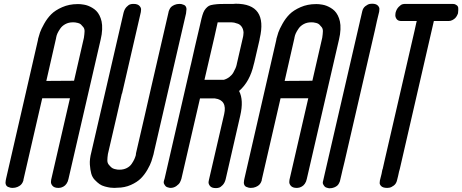

<svg xmlns="http://www.w3.org/2000/svg" viewBox="-20 -815 2483 1032"><path d="M378 -381 431 -612Q434 -632 434.5 -646Q435 -660 428 -669Q421 -678 415 -683.5Q409 -689 399 -691.5Q389 -694 384 -694.5Q379 -695 374 -695H372Q349 -695 331.5 -685.5Q314 -676 304 -661.5Q294 -647 289 -636Q284 -625 282 -614L281 -608L229 -380ZM397 -793H401Q407 -793 413.5 -792.5Q420 -792 431.5 -790Q443 -788 453.5 -784Q464 -780 476 -773Q488 -766 497.5 -756.5Q507 -747 514.5 -732.5Q522 -718 526 -700Q530 -682 529 -656.5Q528 -631 521 -602L348 147Q345 162 337.5 172.5Q330 183 321.5 187.5Q313 192 307 193.5Q301 195 296 195H294Q272 195 262.5 184Q253 173 254 162L255 151L356 -287H207L106 151Q106 153 105.5 156Q105 159 101 166.5Q97 174 91 179.5Q85 185 73.5 190Q62 195 47 195H46Q42 195 36.5 194Q31 193 23 189.5Q15 186 11.5 177Q8 168 11 154L13 144L184 -600Q184 -602 185 -607Q189 -623 195 -640.5Q201 -658 217.5 -687.5Q234 -717 255.5 -738.5Q277 -760 314.5 -776.5Q352 -793 397 -793Z M610 194Q604 195 595 195Q584 195 572.5 193.5Q561 192 544 187.5Q527 183 515 174.5Q503 166 489.5 152Q476 138 470.5 118Q465 98 463 69.5Q461 41 471 3L644 -746Q649 -766 660 -777.5Q671 -789 679.5 -791.5Q688 -794 695 -794H698Q720 -794 730 -783Q740 -772 738 -761L737 -750L636 -312H635L608 -194L560 13Q557 33 557 47Q557 61 565 70.5Q573 80 579.5 85.5Q586 91 596 93.5Q606 96 611 96.5Q616 97 621 97H623Q644 97 661 88.5Q678 80 687.5 66Q697 52 702 41Q707 30 710 19L711 9L758 -194L792 -343L886 -750Q886 -752 887 -755Q888 -758 891.5 -765.5Q895 -773 901 -778.5Q907 -784 918.5 -789Q930 -794 945 -794H946Q951 -794 956 -793Q961 -792 969 -788.5Q977 -785 980.5 -776Q984 -767 981 -753L980 -743L808 1Q807 6 805 15Q800 33 794 51.5Q788 70 772.5 97Q757 124 737 144Q717 164 683.5 179Q650 194 610 194Z M1183 -386Q1200 -391 1213.5 -401.5Q1227 -412 1234.5 -425.5Q1242 -439 1246 -448.5Q1250 -458 1252 -467L1253 -472L1285 -611Q1288 -623 1288 -628Q1288 -630 1288.5 -634Q1289 -638 1289 -640Q1288 -658 1279.5 -670.5Q1271 -683 1258.5 -687.5Q1246 -692 1238.5 -693.5Q1231 -695 1224 -695H1223H1150L1132 -614L1079 -386H1137ZM1235 -794Q1237 -794 1241 -794.5Q1245 -795 1247 -795Q1420 -795 1376 -608L1375 -602V-601V-602V-601L1347 -480Q1346 -476 1344 -469Q1323 -376 1265 -326Q1291 -277 1271 -192L1193 148Q1188 168 1177 179.5Q1166 191 1157.5 193.5Q1149 196 1142 196H1140Q1118 196 1109 185Q1100 174 1101 163L1103 152L1185 -202Q1202 -277 1135 -286H1055L955 146Q952 156 947 165.5Q942 175 928 185Q914 195 896 195Q894 195 891.5 194.5Q889 194 881.5 192Q874 190 870 185.5Q866 181 862 173.5Q858 166 862 154L865 144L940 -182L1004 -460L1007 -472L1004 -460L1007 -472L1028 -565Q1029 -566 1050 -659Q1051 -661 1051 -663L1063 -715Q1068 -735 1073 -747.5Q1078 -760 1086.5 -769.5Q1095 -779 1103 -783.5Q1111 -788 1129 -790.5Q1147 -793 1162.5 -793.5Q1178 -794 1210 -794Z M1659 -381 1712 -612Q1715 -632 1715.5 -646Q1716 -660 1709 -669Q1702 -678 1696 -683.5Q1690 -689 1680 -691.5Q1670 -694 1665 -694.5Q1660 -695 1655 -695H1653Q1630 -695 1612.5 -685.5Q1595 -676 1585 -661.5Q1575 -647 1570 -636Q1565 -625 1563 -614L1562 -608L1510 -380ZM1678 -793H1682Q1688 -793 1694.5 -792.5Q1701 -792 1712.5 -790Q1724 -788 1734.5 -784Q1745 -780 1757 -773Q1769 -766 1778.5 -756.5Q1788 -747 1795.5 -732.5Q1803 -718 1807 -700Q1811 -682 1810 -656.5Q1809 -631 1802 -602L1629 147Q1626 162 1618.5 172.5Q1611 183 1602.5 187.5Q1594 192 1588 193.5Q1582 195 1577 195H1575Q1553 195 1543.5 184Q1534 173 1535 162L1536 151L1637 -287H1488L1387 151Q1387 153 1386.5 156Q1386 159 1382 166.5Q1378 174 1372 179.5Q1366 185 1354.5 190Q1343 195 1328 195H1327Q1323 195 1317.5 194Q1312 193 1304 189.5Q1296 186 1292.5 177Q1289 168 1292 154L1294 144L1465 -600Q1465 -602 1466 -607Q1470 -623 1476 -640.5Q1482 -658 1498.5 -687.5Q1515 -717 1536.5 -738.5Q1558 -760 1595.5 -776.5Q1633 -793 1678 -793Z M1913 -693 1916 -707 1919 -719 1927 -754Q1931 -772 1944 -782Q1957 -792 1968 -794L1980 -795Q2002 -795 2011.5 -784.5Q2021 -774 2019 -763L2018 -752L2010 -719L2005 -698L2004 -693L1995 -652L1832 54L1822 95L1821 99L1816 121L1808 155Q1808 157 1807 159.5Q1806 162 1802.5 169.5Q1799 177 1793 182.5Q1787 188 1776 192.5Q1765 197 1751 197Q1749 197 1746.5 196.5Q1744 196 1736.5 194Q1729 192 1725 187.5Q1721 183 1717 175.5Q1713 168 1717 156L1725 121Z M2411 -794H2413Q2418 -794 2422.5 -793Q2427 -792 2434.5 -787Q2442 -782 2443 -772.5Q2444 -763 2442 -746Q2442 -744 2441 -741Q2440 -738 2436 -730.5Q2432 -723 2426.5 -717.5Q2421 -712 2411.5 -707Q2402 -702 2391 -702H2356H2312L2129 93L2125 107Q2120 132 2114 154Q2110 172 2097 182Q2084 192 2072 194L2061 195Q2038 195 2028.5 185Q2019 175 2021 165L2022 155L2031 119L2035 98L2037 93L2046 53L2208 -649L2217 -690L2218 -694L2220 -702H2198H2184H2137Q2119 -702 2111.5 -713Q2104 -724 2105 -735L2106 -746Q2111 -766 2123 -778Q2135 -790 2143 -792Q2151 -794 2157 -794H2159H2190H2193H2214H2351H2356H2377ZM2193 -794H2214Z"/></svg>

Font: Soda Fountain
Style: RegularOblique
Weight: 400
Version: Version 1.0